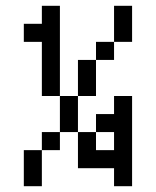

<svg xmlns="http://www.w3.org/2000/svg" viewBox="-20 -645 540 665"><path d="M62.5 -125Q62.5 -125 62.5 0H125Q125 0 125 -125ZM375 -62.5V0H437.5V-312.5H375V-250H312.5V-187.5H250Q250 -187.5 250 -62.5ZM125 -125H187.5V-187.5H125ZM312.5 -125V-187.5H375V-125ZM187.5 -187.5H250Q250 -187.5 250 -312.5H187.5Q187.5 -312.5 187.5 -187.5ZM187.5 -312.5V-625H125V-562.5H62.5V-500H125V-312.5ZM250 -312.5H312.5Q312.5 -312.5 312.5 -437.5H250Q250 -437.5 250 -312.5ZM312.5 -437.5H375V-500H312.5ZM375 -500H437.5Q437.5 -500 437.5 -625H375Q375 -625 375 -500Z"/></svg>

Font: CalcUnifontExMono
Style: Regular
Weight: 500
Version: Version 15.0.06